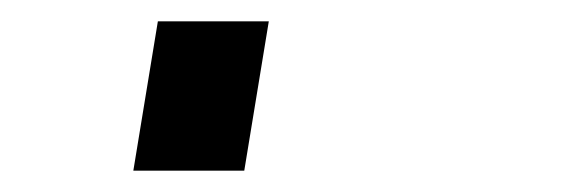

<svg xmlns="http://www.w3.org/2000/svg" viewBox="-20 60 540 180"><path d="M105 220 128 80H232L209 220Z"/></svg>

Font: Iosevka Heavy
Style: Italic
Weight: 900
Italic angle: -9°
Monospace: yes
Designer: Belleve Invis
Foundry: Belleve Invis
Version: Version 32.5.0; ttfautohint (v1.8.4)